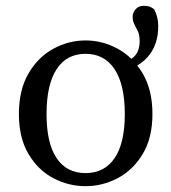

<svg xmlns="http://www.w3.org/2000/svg" viewBox="-20 -627 589 660"><path d="M274 13Q216 13 163.5 -14.5Q111 -42 78 -97.5Q45 -153 45 -235Q45 -318 78 -374.5Q111 -431 163.5 -459.5Q216 -488 274 -488Q332 -488 384.5 -459.5Q437 -431 470.5 -374.5Q504 -318 504 -235Q504 -153 470.5 -97.5Q437 -42 384.5 -14.5Q332 13 274 13ZM274 -32Q339 -32 374 -83.5Q409 -135 409 -235Q409 -336 374 -389Q339 -442 274 -442Q209 -442 174.5 -389Q140 -336 140 -235Q140 -135 174.5 -83.5Q209 -32 274 -32ZM395 -385V-412Q460 -422 460 -485Q460 -507 454 -519.5Q448 -532 442 -543Q436 -554 436 -570Q436 -583 446 -595Q456 -607 475 -607Q482 -607 491 -605Q500 -603 510 -595Q524 -568 524 -537Q524 -472 487.5 -431Q451 -390 395 -385Z"/></svg>

Font: Source Serif 4
Style: Regular
Weight: 400
Designer: Frank Grießhammer
Foundry: Adobe
Version: Version 4.005;hotconv 1.1.0;makeotfexe 2.6.0